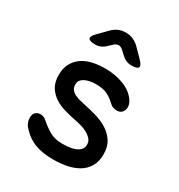

<svg xmlns="http://www.w3.org/2000/svg" viewBox="-186 -909 972 1043"><g transform="rotate(30 300.0 -387.5)"><path d="M301 10Q270 10 241.5 6Q213 2 188.5 -7Q164 -16 142 -31Q120 -46 100 -69Q89 -80 83.5 -94.5Q78 -109 78 -124Q78 -148 91 -158.5Q104 -169 120 -169Q131 -169 140.5 -165Q150 -161 161 -151Q192 -124 223.5 -106.5Q255 -89 300 -89Q317 -89 338.5 -91Q360 -93 378 -99.5Q396 -106 408.5 -118.5Q421 -131 421 -152Q421 -172 408.5 -186Q396 -200 378 -210Q360 -220 338.5 -226Q317 -232 300 -235Q265 -242 229 -252Q193 -262 164 -280.5Q135 -299 116.5 -328.5Q98 -358 98 -404Q98 -446 114 -475.5Q130 -505 157 -524Q184 -543 221 -551.5Q258 -560 300 -560Q364 -560 417 -539.5Q470 -519 497 -479Q504 -469 507.5 -459Q511 -449 511 -439Q511 -419 499.5 -406Q488 -393 467 -393Q456 -393 444 -397Q432 -401 421 -412Q400 -433 372.5 -447Q345 -461 300 -461Q279 -461 261.5 -457.5Q244 -454 230.5 -447Q217 -440 209.5 -429.5Q202 -419 202 -403Q202 -385 211 -373Q220 -361 235 -353.5Q250 -346 267.5 -341.5Q285 -337 300 -334Q338 -326 378 -314.5Q418 -303 450.5 -283Q483 -263 504 -231Q525 -199 525 -151Q525 -105 506.5 -74Q488 -43 457 -24.5Q426 -6 385.5 2Q345 10 301 10ZM186 -645Q150 -645 144.5 -658Q139 -671 164 -696L218 -751Q235 -768 255.5 -776.5Q276 -785 300 -785Q324 -785 344.5 -776.5Q365 -768 383 -751L436 -697Q462 -671 456.5 -658Q451 -645 414 -645Q396 -645 380.5 -651.5Q365 -658 352 -671L330 -691Q315 -706 300 -706Q285 -706 270 -691L247 -670Q235 -658 219.5 -651.5Q204 -645 186 -645Z"/></g></svg>

Font: Maple Mono Normal NL Medium
Style: Regular
Weight: 500
Monospace: yes
Designer: subframe7536
Version: Version 7.000